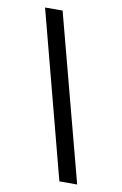

<svg xmlns="http://www.w3.org/2000/svg" viewBox="-80 -729 494 776"><g transform="rotate(10 167.0 -341.0)"><path d="M293 0H220L41 -682H113Z"/></g></svg>

Font: Montagu Slab Medium
Style: Regular
Weight: 500
Version: Version 1.000